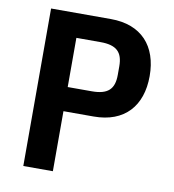

<svg xmlns="http://www.w3.org/2000/svg" viewBox="-79 -768 758 838"><g transform="rotate(10 300.0 -349.0)"><path d="M211 0V-266H345C481 -266 555 -349 555 -482C555 -615 481 -698 345 -698H80V0ZM211 -591H318C389 -591 417 -564 417 -501V-463C417 -400 389 -373 318 -373H211Z"/></g></svg>

Font: IBM Mono SemiBold
Style: Regular
Weight: 600
Monospace: yes
Designer: Mike Abbink, Paul van der Laan, Pieter van Rosmalen
Foundry: Bold Monday
Version: Version 2.3